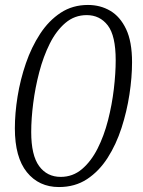

<svg xmlns="http://www.w3.org/2000/svg" viewBox="-20 -744 577 775"><path d="M218 11Q137 11 88.5 -49Q40 -109 40 -226Q40 -287 51 -355Q62 -423 84.5 -488.5Q107 -554 142 -607.5Q177 -661 225 -692.5Q273 -724 335 -724Q385 -724 425 -700.5Q465 -677 489 -626.5Q513 -576 513 -493Q513 -432 502.5 -363Q492 -294 470.5 -227.5Q449 -161 414.5 -107Q380 -53 331.5 -21Q283 11 218 11ZM225 -30Q274 -30 311 -61.5Q348 -93 374 -144.5Q400 -196 416 -258.5Q432 -321 439.5 -384.5Q447 -448 447 -501Q447 -600 415 -641.5Q383 -683 330 -683Q281 -683 244 -651.5Q207 -620 181 -568Q155 -516 138.5 -453Q122 -390 114 -327Q106 -264 106 -211Q106 -117 138 -73.5Q170 -30 225 -30Z"/></svg>

Font: Noto Serif Light
Style: Italic
Weight: 300
Italic angle: -12°
Designer: Monotype Design Team
Foundry: Monotype Imaging Inc.
Version: Version 2.013